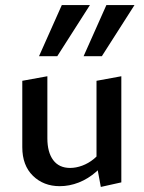

<svg xmlns="http://www.w3.org/2000/svg" viewBox="-20 -729 567 758"><path d="M216 6Q152 6 110 -35Q68 -76 68 -148V-410L167 -428V-183Q167 -128 190 -97Q213 -66 257 -66Q280 -66 304.5 -75Q329 -84 350.5 -101.5Q372 -119 386 -146L418 -122Q393 -80 360.5 -51.5Q328 -23 291 -8.5Q254 6 216 6ZM378 9 361 -83V-410L459 -428V-9ZM134 -507 224 -709H335L206 -507ZM310 -507 400 -709H511L382 -507Z"/></svg>

Font: Ysabeau Infant SemiBold
Style: Regular
Weight: 600
Designer: Christian Thalmann (Catharsis Fonts)
Version: Version 2.002; featfreeze: ss01,ss02,lnum